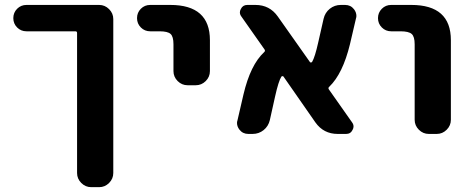

<svg xmlns="http://www.w3.org/2000/svg" viewBox="-20 -566 1912 782"><path d="M383.8 -545.9Q407.2 -545.9 424.3 -528.8Q441.4 -511.7 441.4 -488.3V138.7Q441.4 162.1 424.3 179.2Q407.2 196.3 383.8 196.3H351.6Q328.1 196.3 311 179.2Q293.9 162.1 293.9 138.7V-431.6Q293.9 -438.5 287.1 -438.5H87.9Q65.4 -438.5 49.8 -454.1Q34.2 -469.7 34.2 -492.2Q34.2 -514.6 49.8 -530.3Q65.4 -545.9 87.9 -545.9Z M591.8 -438.5Q569.3 -438.5 553.7 -454.1Q538.1 -469.7 538.1 -492.2Q538.1 -514.6 553.7 -530.3Q569.3 -545.9 591.8 -545.9H673.8Q835 -545.9 835 -402.3V-276.4Q835 -252.9 817.9 -235.8Q800.8 -218.8 777.3 -218.8H744.1Q720.7 -218.8 703.6 -235.8Q686.5 -252.9 686.5 -276.4V-385.7Q686.5 -417 674.8 -427.7Q663.1 -438.5 629.9 -438.5Z M1414.1 -67.4Q1419.9 -59.6 1419.9 -50.8Q1419.9 -43.9 1416 -37.1Q1408.2 -20.5 1389.6 -20.5H1355.5Q1297.9 -20.5 1264.6 -67.4L1134.8 -253.9Q1133.8 -255.9 1130.9 -255.9Q1127.9 -255.9 1126 -253.9Q1114.3 -235.4 1100.6 -173.8L1079.1 -77.1Q1073.2 -51.8 1053.7 -36.1Q1034.2 -20.5 1008.8 -20.5H991.2Q968.8 -20.5 955.1 -38.1Q945.3 -50.8 945.3 -65.4Q945.3 -70.3 947.3 -76.2L971.7 -181.6Q1000 -301.8 1055.7 -353.5Q1061.5 -358.4 1057.6 -364.3L962.9 -499Q957 -506.8 957 -515.6Q957 -522.5 960.9 -529.3Q968.8 -545.9 987.3 -545.9H1020.5Q1078.1 -545.9 1111.3 -499L1242.2 -313.5Q1243.2 -311.5 1246.1 -311.5Q1249 -311.5 1251 -313.5Q1262.7 -333 1276.4 -394.5L1297.9 -489.3Q1303.7 -514.6 1323.2 -530.3Q1342.8 -545.9 1368.2 -545.9H1385.7Q1408.2 -545.9 1421.9 -528.3Q1431.6 -515.6 1431.6 -501Q1431.6 -496.1 1429.7 -490.2L1405.3 -385.7Q1376 -265.6 1321.3 -212.9Q1315.4 -208 1319.3 -202.1Z M1573.2 -438.5Q1550.8 -438.5 1535.2 -454.1Q1519.5 -469.7 1519.5 -492.2Q1519.5 -514.6 1535.2 -530.3Q1550.8 -545.9 1573.2 -545.9H1655.3Q1816.4 -545.9 1816.4 -402.3V-78.1Q1816.4 -54.7 1799.3 -37.6Q1782.2 -20.5 1758.8 -20.5H1726.6Q1703.1 -20.5 1686 -37.6Q1668.9 -54.7 1668.9 -78.1V-385.7Q1668.9 -417 1656.7 -427.7Q1644.5 -438.5 1611.3 -438.5Z"/></svg>

Font: Gen Jyuu Gothic Bold
Style: Bold
Weight: 700
Designer: [Source Han Sans]
Ryoko NISHIZUKA  (kana & ideographs); Paul D. Hunt (Latin, Greek & Cyrillic); Wenlong ZHANG  (bopomofo
Version: Version 1.002.20150607